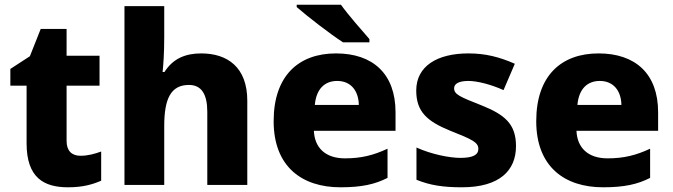

<svg xmlns="http://www.w3.org/2000/svg" viewBox="-20 -786 2861 816"><path d="M322 -124C285 -124 263 -145 263 -187V-422H403V-549H263V-663H153L107 -547L24 -493V-422H93V-177C93 -31 166 10 269 10C332 10 373 -2 410 -18V-142C382 -132 354 -124 322 -124Z M678 -628V-760H509V0H678V-250C678 -363 704 -425 783 -425C836 -425 861 -386 861 -311V0H1031V-358C1031 -499 948 -559 835 -559C768 -559 715 -537 679 -480H671C674 -507 678 -558 678 -628Z M1429 -766H1241V-756C1284 -718 1385 -640 1438 -606H1550V-620C1518 -657 1461 -721 1429 -766ZM1408 -559C1250 -559 1143 -465 1143 -271C1143 -78 1263 10 1427 10C1518 10 1574 -3 1627 -30V-154C1567 -126 1515 -113 1446 -113C1362 -113 1317 -159 1314 -230H1661V-309C1661 -473 1564 -559 1408 -559ZM1413 -442C1473 -442 1504 -398 1505 -340H1318C1324 -408 1360 -442 1413 -442Z M2173 -165C2173 -260 2124 -299 2027 -338C1933 -375 1910 -385 1910 -411C1910 -431 1932 -442 1971 -442C2008 -442 2067 -427 2120 -403L2168 -515C2102 -544 2043 -559 1971 -559C1838 -559 1749 -505 1749 -401C1749 -310 1797 -270 1892 -231C1988 -193 2013 -181 2013 -153C2013 -128 1990 -115 1937 -115C1891 -115 1814 -130 1750 -159V-22C1809 2 1865 10 1943 10C2103 10 2173 -61 2173 -165Z M2524 -559C2366 -559 2259 -465 2259 -271C2259 -78 2379 10 2543 10C2634 10 2690 -3 2743 -30V-154C2683 -126 2631 -113 2562 -113C2478 -113 2433 -159 2430 -230H2777V-309C2777 -473 2680 -559 2524 -559ZM2529 -442C2589 -442 2620 -398 2621 -340H2434C2440 -408 2476 -442 2529 -442Z"/></svg>

Font: Noto Sans Lao ExtraBold
Style: Regular
Weight: 800
Designer: Monotype Design Team
Foundry: Monotype Imaging Inc.
Version: Version 2.003